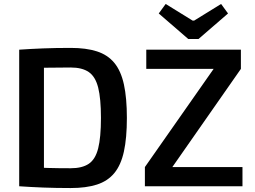

<svg xmlns="http://www.w3.org/2000/svg" viewBox="-20 -941 1286 970"><path d="M337 -699Q415 -699 469.5 -681.5Q524 -664 557.5 -623.5Q591 -583 606 -514.5Q621 -446 621 -345Q621 -244 606 -175.5Q591 -107 557.5 -66.5Q524 -26 469.5 -8.5Q415 9 337 9Q262 9 198 6.5Q134 4 77 0L129 -96Q169 -94 221 -92.5Q273 -91 337 -91Q395 -91 428.5 -113.5Q462 -136 476 -191.5Q490 -247 490 -345Q490 -443 476 -498.5Q462 -554 428.5 -577Q395 -600 337 -600Q275 -600 226.5 -599Q178 -598 132 -598L77 -690Q134 -694 197.5 -696.5Q261 -699 337 -699ZM202 -690V0H77V-690ZM1060 -594 1197 -593 850 -96 712 -97ZM1205 -97V0H712V-97ZM1197 -690V-593H719V-690ZM1097 -921 1132 -873 983 -744H931L782 -873L817 -921L953 -837H961Z"/></svg>

Font: Exo 2 SemiBold
Style: Regular
Weight: 600
Designer: Natanael Gama
Foundry: Natanael Gama
Version: Version 2.010